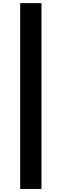

<svg xmlns="http://www.w3.org/2000/svg" viewBox="-20 -982 398 1236"><path d="M247.1 -961.9V234.4H109.9V-961.9Z"/></svg>

Font: Inter 24pt
Style: Bold
Weight: 700
Designer: Rasmus Andersson
Foundry: rsms
Version: Version 4.001;git-66647c0bb